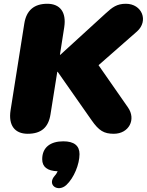

<svg xmlns="http://www.w3.org/2000/svg" viewBox="-20 -700 779 1019"><path d="M127 10C198 10 237 -23 248 -93L284 -319H286L466 -62C505 -6 532 10 584 10C664 10 704 -66 659 -130L503 -354L707 -533C770 -589 734 -680 648 -680C600 -680 576 -661 542 -630L300 -409H298L321 -556C333 -635 299 -680 231 -680C161 -680 120 -645 109 -575L36 -114C24 -35 58 10 127 10ZM332 282C373 244 402 171 402 118C402 73 373 50 316 50C249 50 204 81 204 145C204 186 231 207 286 209C282 217 278 225 272 231C226 281 287 323 332 282Z"/></svg>

Font: SN Pro Black
Style: Italic
Weight: 900
Italic angle: -9°
Designer: Tobias Whetton
Foundry: Supernotes
Version: Version 1.001;Glyphs 3.2 (3249)